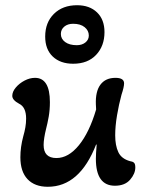

<svg xmlns="http://www.w3.org/2000/svg" viewBox="-20 -702 557 735"><path d="M260 -458Q211 -458 182 -485.5Q153 -513 153 -562Q153 -616 186.5 -649Q220 -682 275 -682Q323 -682 351.5 -654.5Q380 -627 380 -579Q380 -526 348 -492Q316 -458 260 -458ZM274 -529Q294 -529 307 -539.5Q320 -550 320 -566Q320 -585 304 -598Q288 -611 260 -611Q239 -611 226 -600Q213 -589 213 -572Q213 -553 229.5 -541Q246 -529 274 -529ZM163 13Q113 13 85.5 -16Q58 -45 58 -100Q58 -139 69 -180Q74 -197 77 -214Q80 -231 80 -248Q80 -292 53 -305Q27 -319 27 -335Q27 -351 40.5 -367Q54 -383 74 -393.5Q94 -404 114 -404Q171 -404 171 -311Q171 -281 166.5 -255.5Q162 -230 156 -207Q152 -191 149.5 -175Q147 -159 147 -147Q147 -97 196 -97Q242 -97 282 -146Q322 -195 348 -283L347 -302Q345 -352 364.5 -378Q384 -404 422 -404Q455 -404 455 -383Q455 -376 452.5 -365Q450 -354 445 -339Q435 -302 428 -260.5Q421 -219 421 -184Q421 -145 433 -119.5Q445 -94 478 -85Q487 -84 492.5 -79.5Q498 -75 498 -61Q498 -37 478 -14Q458 9 420 9Q347 9 347 -94Q347 -112 350 -148L348 -149Q285 13 163 13Z"/></svg>

Font: Akaya Telivigala
Style: Regular
Weight: 400
Designer: Vaishnavi Murthy Yerkadithaya, Juan Luis Blanco Aristondo
Version: Version 1.002; ttfautohint (v1.8.3)